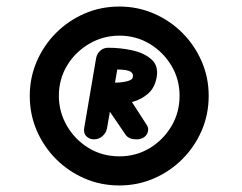

<svg xmlns="http://www.w3.org/2000/svg" viewBox="-20 -910 740 587"><path d="M267 -484Q253 -484 243.5 -494Q234 -504 238 -522L274 -733Q277 -747 287 -755.5Q297 -764 311 -764Q328 -764 337.5 -752.5Q347 -741 343 -723L307 -517Q304 -503 293 -493.5Q282 -484 267 -484ZM398 -484Q385 -484 377 -487.5Q369 -491 364 -498L289 -608H377L426 -532Q431 -526 432.5 -519Q434 -512 431 -504Q427 -494 418 -489Q409 -484 398 -484ZM308 -589 311 -657Q321 -657 338 -657.5Q355 -658 370 -662Q385 -666 386 -674Q389 -688 373.5 -693.5Q358 -699 311 -697V-764Q349 -764 385 -756Q421 -748 443 -728.5Q465 -709 459 -674Q453 -641 432.5 -623.5Q412 -606 387 -599Q362 -592 340 -590.5Q318 -589 308 -589ZM345 -343Q288 -343 238.5 -364.5Q189 -386 151.5 -423.5Q114 -461 92.5 -510.5Q71 -560 71 -617Q71 -673 92.5 -722.5Q114 -772 151.5 -809.5Q189 -847 238.5 -868.5Q288 -890 345 -890Q401 -890 450.5 -868.5Q500 -847 537.5 -809.5Q575 -772 596.5 -722.5Q618 -673 618 -617Q618 -560 596.5 -510.5Q575 -461 537.5 -423.5Q500 -386 450.5 -364.5Q401 -343 345 -343ZM345 -432Q396 -432 437.5 -457Q479 -482 504 -524Q529 -566 529 -617Q529 -668 504 -709.5Q479 -751 437.5 -776Q396 -801 345 -801Q295 -801 252.5 -776Q210 -751 185 -709.5Q160 -668 160 -617Q160 -568 184.5 -525.5Q209 -483 251 -457.5Q293 -432 345 -432Z"/></svg>

Font: Edu VIC WA NT Beginner
Style: Bold
Weight: 700
Designer: Tina and Corey Anderson
Foundry: Google for Education
Version: Version 1.003